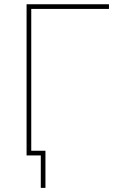

<svg xmlns="http://www.w3.org/2000/svg" viewBox="-20 -748 602 924"><path d="M504.4 -727.5V-705.1H130.4V0H107.9V-727.5ZM176.3 156.2V0H123.5V-22.5H198.7V156.2Z"/></svg>

Font: Inter 17pt Thin
Style: Regular
Weight: 250
Version: Version 4.001;git-66647c0bb